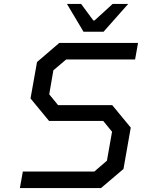

<svg xmlns="http://www.w3.org/2000/svg" viewBox="-20 -955 721 975"><path d="M404 -794 320 -935H392L454 -851H460L552 -935H631L506 -794ZM81 0 96 -84H459L523 -139L549 -286L504 -341H229L135 -455L168 -640L281 -737H681L666 -653H316L251 -598L230 -476L275 -421H550L644 -307L607 -97L493 0Z"/></svg>

Font: Tomorrow
Style: Italic
Weight: 400
Italic angle: -10°
Designer: Tony de Marco, Monica Rizzolli
Foundry: Just in Type
Version: Version 2.002